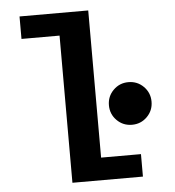

<svg xmlns="http://www.w3.org/2000/svg" viewBox="-55 -851 820 902"><g transform="rotate(-5 355.0 -400.0)"><path d="M394.5 -106H582.5V0H250V-694H70.5V-800H394.5ZM553 -247Q511 -247 481.8 -276.2Q452.5 -305.5 452.5 -347.5Q452.5 -389.5 481.8 -418.8Q511 -448 553 -448Q595 -448 624.2 -418.8Q653.5 -389.5 653.5 -347.5Q653.5 -305.5 624.2 -276.2Q595 -247 553 -247Z"/></g></svg>

Font: League Mono SemiBold
Style: Regular
Weight: 600
Width: 6
Designer: Tyler Finck
Foundry: The League of Moveable Type / Tyler Finck
Version: Version 2.300;RELEASE